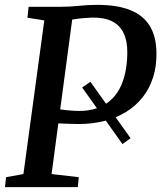

<svg xmlns="http://www.w3.org/2000/svg" viewBox="-22 -771 664 791"><path d="M516 -201.5 482.5 -177.5 316.5 -410.5 350.5 -434ZM-1.5 0 3 -41 74.5 -54 160.5 -687 91 -698 96 -743H225Q267 -743 303.5 -747Q340 -751 378.5 -751Q461 -751 514.5 -729.5Q568 -708 594.5 -665Q621 -622 622.5 -557.5Q624 -500.5 609 -453.2Q594 -406 565.5 -370Q537 -334 496.8 -309.5Q456.5 -285 407.2 -272.5Q358 -260 302 -260Q287 -260 265 -260.8Q243 -261.5 223.2 -262.5Q203.5 -263.5 194.5 -264L195.5 -325Q210 -322.5 229.8 -319.8Q249.5 -317 269.8 -315.5Q290 -314 305.5 -314Q344 -314 375.2 -324.5Q406.5 -335 430.2 -355Q454 -375 469.8 -404Q485.5 -433 493.8 -470.5Q502 -508 502.5 -552.5Q503 -602 487.2 -634.8Q471.5 -667.5 439.2 -683.5Q407 -699.5 356.5 -698.5Q340 -698 320 -696.2Q300 -694.5 279.2 -691Q258.5 -687.5 240.5 -682L280.5 -728.5L190.5 -54L302.5 -41L298.5 0Z"/></svg>

Font: Merriweather 20pt Medium
Style: Italic
Weight: 500
Italic angle: -7.8°
Version: Version 2.101